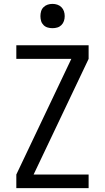

<svg xmlns="http://www.w3.org/2000/svg" viewBox="-20 -968 540 988"><path d="M64 0V-70L347 -665H64V-735H436V-665L153 -70H436V0ZM250 -823Q237 -823 225 -826.5Q213 -830 204 -839Q195 -848 191.5 -860Q188 -872 188 -885Q188 -898 191.5 -910Q195 -922 204 -931Q213 -940 225 -944Q237 -948 250 -948Q263 -948 275 -944Q287 -940 296 -931Q305 -922 309 -910Q313 -898 313 -885Q313 -872 309 -860Q305 -848 296 -839Q287 -830 275 -826.5Q263 -823 250 -823Z"/></svg>

Font: Zed Sans
Style: Regular
Weight: 400
Designer: Belleve Invis
Foundry: Belleve Invis
Version: Version 1.0.0; ttfautohint (v1.8.4)